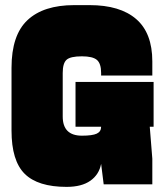

<svg xmlns="http://www.w3.org/2000/svg" viewBox="-20 -720 640 750"><path d="M275 -225H580V-400H275ZM565 -225H375V-80L385 0H575V-100ZM225 -265V-375L25 -350V-210Q25 -92 76.5 -41Q128 10 240 10Q299 10 333 -14Q367 -38 375 -80V-225Q375 -206 358 -198Q341 -190 300 -190Q225 -190 225 -265ZM330 -700H300V-500Q342 -500 358.5 -486Q375 -472 375 -435V-425H575V-480Q575 -591 512 -645.5Q449 -700 330 -700ZM270 -700Q150 -700 87.5 -641.5Q25 -583 25 -455V-350L225 -375V-435Q225 -473 240 -486.5Q255 -500 300 -500V-700Z"/></svg>

Font: Millimetre
Style: Extrablack
Weight: 900
Designer: Jérémy Landes
Version: Version 1.0